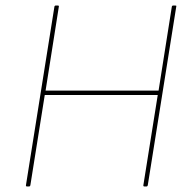

<svg xmlns="http://www.w3.org/2000/svg" viewBox="-20 -675 688 695"><path d="M78 0Q73 0 74 -5L177 -651Q178 -655 182 -655H189Q194 -655 193 -651L145 -347H554L602 -651Q603 -655 607 -655H614Q616 -655 617.5 -654.5Q619 -654 618 -651L515 -5Q514 0 510 0H503Q498 0 499 -5L551 -331H142L90 -5Q89 0 85 0Z"/></svg>

Font: Sofia Sans Hairline
Style: Italic
Weight: 1
Italic angle: -9°
Designer: Botio Nikoltchev, Ani Petrova
Foundry: lettersoup
Version: Version 4.102